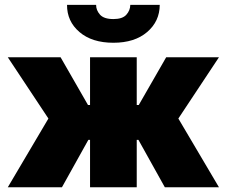

<svg xmlns="http://www.w3.org/2000/svg" viewBox="-20 -786 952 806"><path d="M12.8 0 183.2 -288.4 12.8 -545.5H234.4L349.4 -345.2H358V-545.5H554V-345.2H562.5L677.6 -545.5H899.1L728.7 -288.4L899.1 0H671.9L561.1 -198.9H554V0H358V-198.9H350.9L240.1 0ZM527 -765.6H650.6Q650.2 -696.4 597.7 -651.5Q545.1 -606.5 456 -606.5Q366.1 -606.5 313.6 -651.5Q261 -696.4 261.4 -765.6H383.5Q383.2 -743.3 399.7 -724.6Q416.2 -706 456 -706Q494 -706 510.3 -724.1Q526.6 -742.2 527 -765.6Z"/></svg>

Font: Inter UI Black
Style: Regular
Weight: 900
Designer: Rasmus Andersson
Foundry: rsms
Version: 3.2;8d6f07862